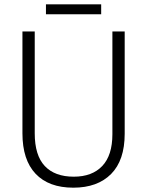

<svg xmlns="http://www.w3.org/2000/svg" viewBox="-20 -860 682 890"><path d="M558 -240Q558 -117 495 -53.5Q432 10 320 10Q206 10 145 -54.5Q84 -119 84 -242V-714H141V-242Q141 -140 187.5 -90.5Q234 -41 322 -41Q407 -41 454 -90.5Q501 -140 501 -238V-714H558ZM449 -840V-794H193V-840Z"/></svg>

Font: Noto Sans Arabic SemCond Light
Style: Regular
Weight: 300
Width: 4
Designer: Monotype Design Team, Nadine Chahine, Nizar Qandah and Khaled Hosny
Foundry: Monotype Imaging Inc.
Version: Version 2.012; ttfautohint (v1.8.4.7-5d5b)